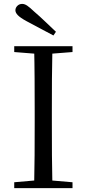

<svg xmlns="http://www.w3.org/2000/svg" viewBox="-20 -965 445 985"><path d="M267 -802 254 -783Q219 -802 184.5 -820Q150 -838 115 -857Q84 -874 71.5 -887Q59 -900 59 -912Q59 -925 69 -935Q79 -945 94 -945Q106 -945 119.5 -936Q133 -927 156 -905Q183 -882 210.5 -855.5Q238 -829 267 -802ZM53 0V-30L191 -42H212L352 -30V0ZM155 0Q157 -84 157.5 -168Q158 -252 158 -337V-391Q158 -476 157.5 -560.5Q157 -645 155 -728H249Q247 -645 246.5 -560.5Q246 -476 246 -391V-337Q246 -252 246.5 -168Q247 -84 249 0ZM53 -698V-728H352V-698L212 -687H191Z"/></svg>

Font: Noto Serif SC
Style: Regular
Weight: 400
Designer: Ryoko NISHIZUKA 西塚涼子 (kana & ideographs); Frank Grießhammer (Latin, Greek & Cyrillic); Wenlong ZHANG 张文龙 (bopomofo); San
Foundry: Adobe
Version: Version 2.002-H1;hotconv 1.1.0;makeotfexe 2.6.0